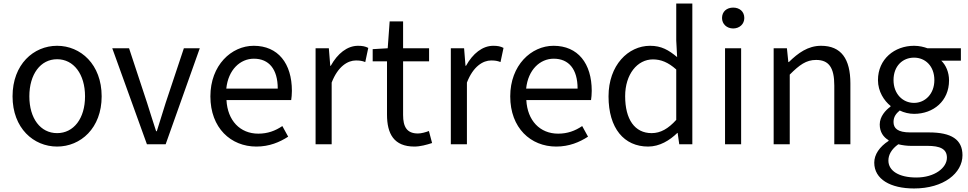

<svg xmlns="http://www.w3.org/2000/svg" viewBox="-20 -816 5478 1086"><path d="M303 13C436 13 555 -91 555 -271C555 -452 436 -557 303 -557C170 -557 51 -452 51 -271C51 -91 170 13 303 13ZM303 -63C209 -63 146 -146 146 -271C146 -396 209 -481 303 -481C397 -481 461 -396 461 -271C461 -146 397 -63 303 -63Z M811 0H917L1110 -543H1020L917 -234C901 -181 883 -125 867 -74H863C846 -125 829 -181 812 -234L710 -543H615Z M1430 13C1504 13 1562 -12 1610 -43L1577 -103C1537 -76 1494 -60 1441 -60C1338 -60 1267 -134 1261 -250H1627C1629 -263 1631 -282 1631 -302C1631 -457 1553 -557 1415 -557C1289 -557 1170 -447 1170 -271C1170 -92 1286 13 1430 13ZM1260 -315C1271 -422 1339 -484 1416 -484C1501 -484 1551 -425 1551 -315Z M1765 0H1856V-349C1892 -442 1948 -474 1993 -474C2015 -474 2028 -472 2046 -465L2063 -545C2046 -554 2029 -557 2005 -557C1944 -557 1889 -513 1851 -444H1848L1840 -543H1765Z M2324 13C2357 13 2393 3 2424 -7L2406 -75C2388 -68 2363 -61 2344 -61C2281 -61 2260 -99 2260 -166V-469H2407V-543H2260V-695H2184L2173 -543L2088 -538V-469H2169V-168C2169 -59 2208 13 2324 13Z M2530 0H2621V-349C2657 -442 2713 -474 2758 -474C2780 -474 2793 -472 2811 -465L2828 -545C2811 -554 2794 -557 2770 -557C2709 -557 2654 -513 2616 -444H2613L2605 -543H2530Z M3126 13C3200 13 3258 -12 3306 -43L3273 -103C3233 -76 3190 -60 3137 -60C3034 -60 2963 -134 2957 -250H3323C3325 -263 3327 -282 3327 -302C3327 -457 3249 -557 3111 -557C2985 -557 2866 -447 2866 -271C2866 -92 2982 13 3126 13ZM2956 -315C2967 -422 3035 -484 3112 -484C3197 -484 3247 -425 3247 -315Z M3646 13C3711 13 3768 -22 3811 -64H3813L3822 0H3896V-796H3805V-587L3810 -493C3762 -533 3721 -557 3657 -557C3533 -557 3422 -447 3422 -271C3422 -90 3510 13 3646 13ZM3666 -63C3570 -63 3516 -141 3516 -272C3516 -396 3585 -480 3673 -480C3718 -480 3759 -464 3805 -423V-138C3760 -88 3716 -63 3666 -63Z M4081 0H4172V-543H4081ZM4127 -655C4163 -655 4190 -680 4190 -714C4190 -751 4163 -773 4127 -773C4091 -773 4064 -751 4064 -714C4064 -680 4091 -655 4127 -655Z M4356 0H4447V-394C4502 -449 4540 -477 4596 -477C4668 -477 4699 -434 4699 -332V0H4790V-344C4790 -483 4738 -557 4624 -557C4550 -557 4494 -516 4442 -465H4439L4431 -543H4356Z M5150 250C5318 250 5424 163 5424 62C5424 -27 5361 -67 5235 -67H5129C5056 -67 5034 -91 5034 -126C5034 -156 5049 -174 5069 -191C5093 -179 5123 -172 5150 -172C5260 -172 5348 -245 5348 -361C5348 -408 5330 -448 5304 -473H5415V-543H5226C5207 -550 5180 -557 5150 -557C5040 -557 4946 -482 4946 -363C4946 -298 4981 -246 5017 -217V-213C4989 -193 4956 -157 4956 -112C4956 -69 4977 -40 5006 -23V-19C4955 14 4925 58 4925 104C4925 198 5017 250 5150 250ZM5150 -234C5087 -234 5034 -284 5034 -363C5034 -443 5086 -490 5150 -490C5214 -490 5265 -442 5265 -363C5265 -284 5212 -234 5150 -234ZM5163 188C5064 188 5005 150 5005 92C5005 60 5022 28 5061 0C5085 6 5111 9 5131 9H5225C5297 9 5336 26 5336 76C5336 133 5267 188 5163 188Z"/></svg>

Font: Noto Sans Japanese Regular
Style: Regular
Weight: 400
Designer: Ryoko NISHIZUKA (kana & ideographs); Paul D. Hunt (Latin, Greek & Cyrillic); Wenlong ZHANG (bopomofo); Sandoll Communica
Foundry: Adobe Systems Incorporated
Version: Version 1.000;PS 1;hotconv 1.0.78;makeotf.lib2.5.61930